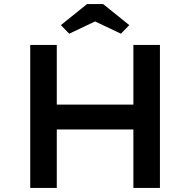

<svg xmlns="http://www.w3.org/2000/svg" viewBox="-20 -920 931 940"><path d="M633 0V-700H763V0ZM128 0V-700H258V0ZM182 -286V-408H696V-286ZM319 -755 278 -797 406 -900H485L613 -797L572 -755L431 -822H460Z"/></svg>

Font: Lexend Exa Medium
Style: Regular
Weight: 500
Designer: Bonnie Shaver-Troup, Thomas Jockin
Foundry: Lexend
Version: Version 1.007